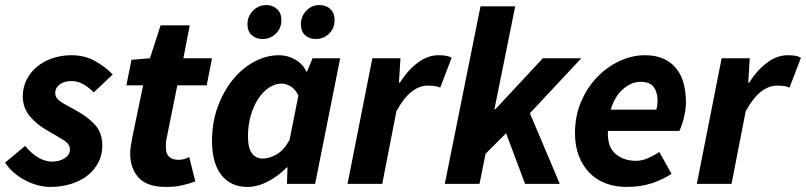

<svg xmlns="http://www.w3.org/2000/svg" viewBox="-28 -726 3182 758"><path d="M170 12Q147 12 122 5.5Q97 -1 73.5 -13Q50 -25 28.5 -43Q7 -61 -8 -84L71 -150Q123 -88 178 -88Q207 -88 227.5 -101.5Q248 -115 248 -135Q248 -157 226 -171Q204 -185 162 -209Q120 -232 91 -265.5Q62 -299 62 -346Q62 -381 77 -411Q92 -441 118 -462.5Q144 -484 179 -496Q214 -508 254 -508Q305 -508 345.5 -486Q386 -464 417 -432L342 -361Q324 -380 302 -393Q280 -406 254 -406Q225 -406 207.5 -392.5Q190 -379 190 -359Q190 -347 197 -338Q204 -329 216 -321.5Q228 -314 242.5 -306.5Q257 -299 272 -290Q317 -266 346.5 -234Q376 -202 376 -151Q376 -115 360.5 -85Q345 -55 318 -33.5Q291 -12 253 0Q215 12 170 12Z M627 12Q552 12 519 -25Q486 -62 486 -119Q486 -135 488.5 -150.5Q491 -166 494 -182L537 -389H471L491 -490L564 -496L606 -626H721L696 -496H809L788 -389H672L629 -176Q627 -167 627 -159Q627 -151 627 -143Q627 -95 678 -95Q689 -95 699 -98Q709 -101 719 -106L743 -10Q723 -2 694 5Q665 12 627 12Z M1008 -572Q983 -572 966 -587Q949 -602 949 -631Q949 -661 970.5 -683.5Q992 -706 1024 -706Q1049 -706 1066 -690Q1083 -674 1083 -646Q1083 -615 1061.5 -593.5Q1040 -572 1008 -572ZM1218 -572Q1193 -572 1176.5 -587Q1160 -602 1160 -631Q1160 -661 1181 -683.5Q1202 -706 1234 -706Q1260 -706 1276.5 -690Q1293 -674 1293 -646Q1293 -615 1271.5 -593.5Q1250 -572 1218 -572ZM949 12Q883 12 846 -35Q809 -82 809 -170Q809 -241 831 -302.5Q853 -364 890 -410Q927 -456 975 -482Q1023 -508 1074 -508Q1108 -508 1138 -490.5Q1168 -473 1182 -443H1184L1206 -496H1315L1216 0H1105L1107 -65H1104Q1070 -30 1029 -9Q988 12 949 12ZM1009 -100Q1034 -100 1062.5 -115.5Q1091 -131 1115 -173L1150 -349Q1138 -374 1119.5 -385Q1101 -396 1084 -396Q1058 -396 1034 -380Q1010 -364 991.5 -336Q973 -308 962 -270Q951 -232 951 -187Q951 -142 966.5 -121Q982 -100 1009 -100Z M1344 0 1442 -496H1553L1547 -400H1551Q1580 -447 1620 -477.5Q1660 -508 1703 -508Q1722 -508 1734.5 -505.5Q1747 -503 1755 -498L1710 -380Q1700 -385 1686.5 -386.5Q1673 -388 1661 -388Q1628 -388 1597 -364Q1566 -340 1537 -287L1481 0Z M1728 0 1869 -701H2006L1924 -295H1928L2115 -496H2267L2064 -279L2182 0H2045L1970 -200L1889 -119L1865 0Z M2242 -200Q2242 -269 2266.5 -325.5Q2291 -382 2330.5 -422.5Q2370 -463 2419 -485.5Q2468 -508 2518 -508Q2562 -508 2593 -493.5Q2624 -479 2643.5 -453.5Q2663 -428 2671.5 -394.5Q2680 -361 2680 -322Q2680 -304 2677 -286.5Q2674 -269 2670 -253.5Q2666 -238 2661.5 -226.5Q2657 -215 2654 -209H2372Q2369 -147 2401.5 -119Q2434 -91 2483 -91Q2506 -91 2531 -102Q2556 -113 2575 -126L2623 -40Q2593 -19 2548 -3.5Q2503 12 2445 12Q2400 12 2362.5 -2.5Q2325 -17 2298.5 -44.5Q2272 -72 2257 -111Q2242 -150 2242 -200ZM2383 -293H2563Q2568 -310 2568 -330Q2568 -360 2553.5 -381.5Q2539 -403 2501 -403Q2466 -403 2433 -375.5Q2400 -348 2383 -293Z M2723 0 2821 -496H2932L2926 -400H2930Q2959 -447 2999 -477.5Q3039 -508 3082 -508Q3101 -508 3113.5 -505.5Q3126 -503 3134 -498L3089 -380Q3079 -385 3065.5 -386.5Q3052 -388 3040 -388Q3007 -388 2976 -364Q2945 -340 2916 -287L2860 0Z"/></svg>

Font: TypoPRO Source Sans Pro
Style: Bold Italic
Weight: 700
Italic angle: -11°
Designer: Paul D. Hunt
Foundry: Adobe Systems Incorporated
Version: Version 1.075;PS 2.000;hotconv 1.0.86;makeotf.lib2.5.63406